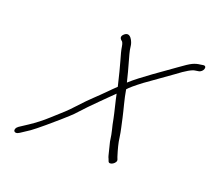

<svg xmlns="http://www.w3.org/2000/svg" viewBox="-97 -612 872 786"><g transform="rotate(20 339.5 -218.5)"><path d="M667.6 -473 654.9 -471C644.6 -470 633.7 -467 623.1 -462C612.5 -457 596 -446 572.6 -429C525.9 -395 442.2 -339 398.5 -299C394.5 -318 384.2 -355 368.3 -412C365.4 -422 363.2 -434 361.6 -448C360.8 -458 344.4 -504 318.1 -478C309.3 -469 309.8 -461 319.2 -453C323.6 -451 327.1 -443 329 -430C330.8 -417 335.8 -398 342.6 -375C349.3 -352 358.2 -317 369.4 -270C359.5 -261 349 -250 335.9 -237C304.8 -205 276.2 -181 243.8 -145C201.3 -99 202.6 -103 153.3 -58C129.4 -36 104.4 -17 80.3 -1C66.5 8 53.9 16 43.7 23C22 38 34 60 57.1 44C69.6 36 82.5 27 95 19C112.8 7 179.8 -50 195.2 -64C216.6 -84 233.4 -96 256.9 -123C270.6 -138 290.3 -159 317.8 -186C333.6 -201 360.4 -229 374.5 -242C378.6 -220 393.5 -163 397.6 -141C403.9 -104 410.4 -93 416.2 -48L427.6 -2C429.4 5 430.9 13 434.7 20L438.5 30C444.8 45 476.1 25 469.8 10L466 0C456.5 -30 449.7 -56 447.3 -77C443.5 -106 436.4 -131 431 -158C423.7 -192 411.4 -232 405 -272C413.2 -282 432.2 -298 461.2 -320C497.4 -346 537.3 -374 572.2 -399C607.7 -426 632.1 -440 645.4 -441L658.1 -443C679 -446 687.5 -476 667.6 -473Z"/></g></svg>

Font: MewTooHand
Style: UltIta
Weight: 400
Designer: Mew Too, Robert Jablonski
Version: Version 0.77